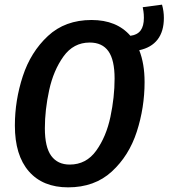

<svg xmlns="http://www.w3.org/2000/svg" viewBox="-20 -791 725 826"><path d="M579 -575Q602 -517 602 -438Q602 -328 568.5 -224.5Q535 -121 461 -53Q387 15 273 15Q164 15 104 -54Q44 -123 44 -251Q44 -359 78 -463Q112 -567 186 -636Q260 -705 374 -705Q482 -705 541 -637Q571 -641 585 -660Q599 -679 599 -714Q599 -730 597 -743Q595 -756 594 -760L677 -771Q685 -743 685 -714Q685 -656 658 -621Q631 -586 579 -575ZM473 -453Q473 -533 446.5 -570.5Q420 -608 366 -608Q296 -608 253 -548Q210 -488 191.5 -403Q173 -318 173 -239Q173 -158 200.5 -120.5Q228 -83 280 -83Q351 -83 394 -143Q437 -203 455 -288Q473 -373 473 -453Z"/></svg>

Font: Fira Sans Condensed Medium
Style: Italic
Weight: 500
Width: 3
Italic angle: -8°
Designer: bBox Type GmbH & Carrois Corporate GbR & Edenspiekermann AG
Foundry: bBox Type GmbH & Carrois Corporate GbR & Edenspiekermann AG
Version: Version 4.301